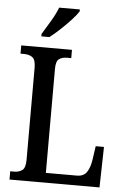

<svg xmlns="http://www.w3.org/2000/svg" viewBox="-61 -975 667 1018"><g transform="rotate(5 272.5 -465.5)"><path d="M29 0V-44H51Q75 -44 92.5 -56.5Q110 -69 110 -112V-602Q110 -645 92.5 -657.5Q75 -670 49 -670H29V-714H299V-670H278Q250 -670 234 -658Q218 -646 218 -605V-52H383Q419 -52 435.5 -76.5Q452 -101 458 -141L469 -216H513L508 0ZM131 -784Q152 -818 175.5 -857.5Q199 -897 212 -931H322V-921Q312 -904 286.5 -876Q261 -848 230.5 -819.5Q200 -791 174 -771H131Z"/></g></svg>

Font: Noto Serif Armenian Condensed Medium
Style: Regular
Weight: 500
Width: 3
Designer: Monotype Design Team
Foundry: Monotype Imaging Inc.
Version: Version 2.008; ttfautohint (v1.8.4.7-5d5b)